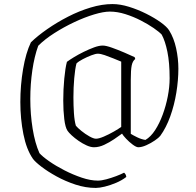

<svg xmlns="http://www.w3.org/2000/svg" viewBox="-20 -724 962 944"><path d="M451 200Q401 200 351 183.5Q301 167 257.5 143Q214 119 183.5 95.5Q153 72 142 57Q110 11 95 -64.5Q80 -140 80 -222Q80 -305 93.5 -384.5Q107 -464 132 -516Q165 -548 212.5 -581Q260 -614 314.5 -642Q369 -670 425.5 -687Q482 -704 533 -704Q571 -704 614.5 -690.5Q658 -677 699 -656.5Q740 -636 770.5 -614Q801 -592 812 -574Q835 -537 846 -486.5Q857 -436 857 -386Q857 -330 847 -268.5Q837 -207 817 -151.5Q797 -96 768 -56Q761 -47 741.5 -33.5Q722 -20 699.5 -10Q677 0 660 0Q650 0 632.5 -13Q615 -26 600 -42Q585 -58 580 -67Q564 -55 541 -39.5Q518 -24 492.5 -12Q467 0 442 0Q426 0 406 -9Q386 -18 366.5 -31.5Q347 -45 332.5 -58.5Q318 -72 312 -81Q301 -97 296 -138.5Q291 -180 291 -230Q291 -284 296 -337Q301 -390 309 -420Q321 -429 343 -442.5Q365 -456 391.5 -469Q418 -482 442.5 -491Q467 -500 485 -500Q501 -500 530.5 -489.5Q560 -479 591.5 -465.5Q623 -452 642 -443L645 -434Q632 -424 627.5 -402Q623 -380 623 -332V-66Q634 -59 654.5 -49Q675 -39 695 -36Q721 -51 742.5 -84Q764 -117 780 -160.5Q796 -204 805 -250.5Q814 -297 814 -339Q814 -416 803 -469.5Q792 -523 775 -554Q763 -567 735.5 -586Q708 -605 672 -623.5Q636 -642 596.5 -654.5Q557 -667 520 -667Q489 -667 442.5 -653Q396 -639 345 -615Q294 -591 247 -561Q200 -531 168 -499Q149 -447 139 -378.5Q129 -310 129 -238Q129 -162 140.5 -91Q152 -20 174 29Q189 46 222 69Q255 92 297 113.5Q339 135 382 149.5Q425 164 461 164Q479 164 503 157.5Q527 151 551 142Q575 133 590 125Q594 128 597 133Q600 138 601 146Q579 163 550.5 175Q522 187 495.5 193.5Q469 200 451 200ZM452 -42Q466 -42 490.5 -52.5Q515 -63 539.5 -77Q564 -91 576 -100V-421Q559 -428 537 -437Q515 -446 494.5 -453Q474 -460 461 -460Q450 -460 429 -452Q408 -444 387 -433Q366 -422 356 -412Q349 -385 345 -339.5Q341 -294 341 -245Q341 -205 343.5 -167.5Q346 -130 353 -106Q361 -96 380 -80.5Q399 -65 419.5 -53.5Q440 -42 452 -42Z"/></svg>

Font: Texturina 72pt Thin
Style: Regular
Weight: 100
Designer: Guillermo Torres Carreño
Foundry: Omnibus-Type
Version: Version 1.002; ttfautohint (v1.8.3)